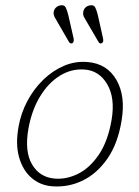

<svg xmlns="http://www.w3.org/2000/svg" viewBox="-20 -689 521 718"><path d="M308 -457Q380 -451 415.2 -390.5Q450.5 -330 434.5 -237Q420.5 -151.5 381.5 -95.5Q342.5 -39.5 288.5 -13.5Q234.5 12.5 174 7.5Q130 4 97.5 -24.2Q65 -52.5 51.2 -101.5Q37.5 -150.5 49.5 -216Q58.5 -266.5 82.5 -311.5Q106.5 -356.5 141.5 -390.5Q176.5 -424.5 219 -442.8Q261.5 -461 308 -457ZM186.5 -21Q230.5 -18 273.8 -40Q317 -62 350.5 -112Q384 -162 397.5 -242Q411 -323 380.8 -374.2Q350.5 -425.5 295.5 -429Q247 -432.5 203.8 -405.8Q160.5 -379 129.8 -328.2Q99 -277.5 86.5 -209Q71 -123 100 -74Q129 -25 186.5 -21ZM235.5 -632 255.5 -544.5Q257 -532 251.5 -528Q243.5 -523.5 238 -532L193.5 -609Q188.5 -617 184.2 -625.2Q180 -633.5 180.5 -642Q181.5 -653.5 189 -660.5Q196.5 -667.5 206 -669Q220.5 -671.5 225.8 -661Q231 -650.5 235.5 -632ZM346 -632 365.5 -544.5Q368 -532.5 361.5 -528Q353 -523.5 348.5 -532L303.5 -609Q298.5 -617 294.2 -625.2Q290 -633.5 291 -642Q292 -653.5 299.2 -660.5Q306.5 -667.5 316.5 -669Q331 -671.5 336.2 -661Q341.5 -650.5 346 -632Z"/></svg>

Font: Fraunces 9pt SuperSoft Thin
Style: Italic
Weight: 100
Italic angle: -16°
Version: Version 1.000;[0bf87f6ff]